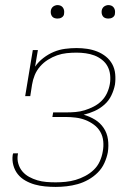

<svg xmlns="http://www.w3.org/2000/svg" viewBox="-20 -727 540 755"><path d="M199 8Q178 8 157 6Q136 4 116.5 -1.5Q97 -7 79.5 -17Q62 -27 50 -42Q38 -57 32.5 -77Q27 -97 30 -118Q31 -120 31 -121.5Q31 -123 32 -124H51Q51 -123 50.5 -121.5Q50 -120 50 -119Q47 -101 52 -83.5Q57 -66 68 -53Q79 -40 94.5 -31.5Q110 -23 127 -18Q144 -13 162 -11.5Q180 -10 199 -10Q218 -10 238 -12Q258 -14 277 -19.5Q296 -25 315 -35Q334 -45 349 -59.5Q364 -74 372.5 -93Q381 -112 384 -131Q388 -151 386 -171.5Q384 -192 374.5 -208.5Q365 -225 349.5 -236.5Q334 -248 316 -255Q298 -262 278 -264.5Q258 -267 238 -267H186L189 -285H241Q259 -285 277 -286.5Q295 -288 313 -293.5Q331 -299 348.5 -308Q366 -317 379.5 -330.5Q393 -344 401 -361.5Q409 -379 412 -397Q415 -415 413 -433Q411 -451 403 -466Q395 -481 381 -492Q367 -503 351 -509Q335 -515 317 -517.5Q299 -520 281 -520Q262 -520 242.5 -518Q223 -516 204.5 -509.5Q186 -503 168.5 -492Q151 -481 137.5 -465.5Q124 -450 116.5 -431.5Q109 -413 106 -394L99 -349H79L109 -530H129L118 -465Q131 -484 150.5 -499Q170 -514 191.5 -523Q213 -532 236 -535Q259 -538 281 -538Q302 -538 322.5 -535Q343 -532 362 -524.5Q381 -517 396.5 -504.5Q412 -492 421.5 -474.5Q431 -457 433 -436Q435 -415 432 -394Q428 -373 418 -352Q408 -331 390.5 -315.5Q373 -300 352 -290.5Q331 -281 309 -276Q333 -269 353.5 -256.5Q374 -244 387.5 -224Q401 -204 404.5 -179Q408 -154 404 -128Q400 -107 390.5 -86Q381 -65 364.5 -48.5Q348 -32 327.5 -20.5Q307 -9 285.5 -3Q264 3 242 5.5Q220 8 199 8ZM406 -654Q400 -654 394 -656Q388 -658 384.5 -663Q381 -668 380 -674Q379 -680 380 -686Q381 -691 383.5 -695Q386 -699 389.5 -701.5Q393 -704 397.5 -705.5Q402 -707 406 -707Q413 -707 418.5 -704.5Q424 -702 427.5 -697Q431 -692 432 -686Q433 -680 432 -674Q432 -669 429.5 -665Q427 -661 423 -658.5Q419 -656 415 -655Q411 -654 406 -654ZM206 -654Q200 -654 194 -656Q188 -658 184.5 -663Q181 -668 180 -674Q179 -680 180 -686Q181 -691 183.5 -695Q186 -699 189.5 -701.5Q193 -704 197.5 -705.5Q202 -707 206 -707Q213 -707 218.5 -704.5Q224 -702 227.5 -697Q231 -692 232 -686Q233 -680 232 -674Q232 -669 229.5 -665Q227 -661 223 -658.5Q219 -656 215 -655Q211 -654 206 -654Z"/></svg>

Font: Iosevka Curly Slab ThObl
Style: Regular
Weight: 100
Italic angle: -9°
Monospace: yes
Designer: Belleve Invis
Foundry: Belleve Invis
Version: Version 11.0.0; ttfautohint (v1.8.3)